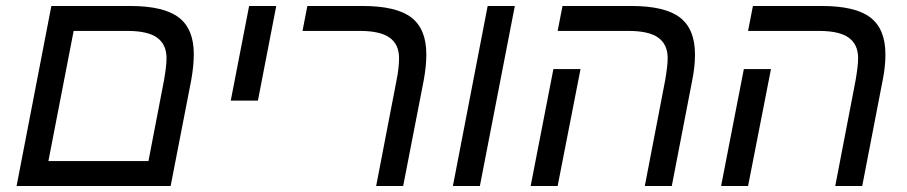

<svg xmlns="http://www.w3.org/2000/svg" viewBox="-20 -619 3019 639"><path d="M547.9 0H35.2L150.9 -599.1H413.1Q524.9 -599.1 575 -560.8Q625 -522.5 625 -439Q625 -399.9 616.2 -351.1ZM225.1 -516.1 141.1 -83H474.1L525.9 -352.1Q534.2 -398.9 534.2 -425.8Q534.2 -470.7 503.2 -493.4Q472.2 -516.1 403.8 -516.1Z M809.1 -599.1H899.4L838.4 -284.2H748Z M1231.9 0 1299.8 -352.1Q1308.1 -393.6 1308.1 -425.8Q1308.1 -470.7 1277.1 -493.4Q1246.1 -516.1 1177.7 -516.1H986.8L1002.9 -599.1H1187Q1298.8 -599.1 1348.9 -560.8Q1398.9 -522.5 1398.9 -438Q1398.9 -398.4 1390.1 -351.1L1321.8 0Z M1603 -599.1H1693.4L1577.1 0H1487.3Z M1835.9 0H1746.1L1821.8 -389.2H1912.1ZM2126 0 2193.8 -352.1Q2202.1 -400.4 2202.1 -425.8Q2202.1 -470.7 2171.1 -493.4Q2140.1 -516.1 2071.8 -516.1H1835.9L1852.1 -599.1H2081.1Q2192.9 -599.1 2242.9 -560.8Q2293 -522.5 2293 -438Q2293 -396.5 2283.7 -351.1L2215.8 0Z M2469.7 0H2379.9L2455.6 -389.2H2545.9ZM2759.8 0 2827.6 -352.1Q2835.9 -400.4 2835.9 -425.8Q2835.9 -470.7 2804.9 -493.4Q2773.9 -516.1 2705.6 -516.1H2469.7L2485.8 -599.1H2714.8Q2826.7 -599.1 2876.7 -560.8Q2926.8 -522.5 2926.8 -438Q2926.8 -396.5 2917.5 -351.1L2849.6 0Z"/></svg>

Font: Liberation Sans
Style: Italic
Weight: 400
Italic angle: -12°
Designer: Steve Matteson
Foundry: Ascender Corporation
Version: Version 2.1.5